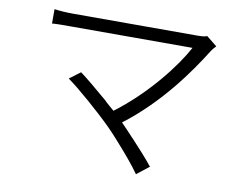

<svg xmlns="http://www.w3.org/2000/svg" viewBox="-77 -780 1155 921"><g transform="rotate(10 500.0 -319.0)"><path d="M699 -10C673 -43 635 -85 595 -128L588 -135C569 -156 549 -177 530 -196C699 -324 819 -493 891 -609C897 -617 902 -624 912 -634L861 -675C848 -669 828 -669 803 -669H211C176 -669 144 -671 117 -675V-605C136 -607 172 -607 211 -607H801C751 -513 632 -358 480 -244C467 -255 454 -266 441 -278L433 -286C377 -334 323 -379 295 -399L242 -359C295 -322 408 -223 468 -163C484 -147 500 -130 516 -112L523 -104C570 -52 614 1 639 37L699 -10Z"/></g></svg>

Font: Glow Sans SC Normal
Style: Regular
Weight: 400
Designer: Ryoko NISHIZUKA (kana, bopomofo & ideographs); Paul D. Hunt (Latin, Greek & Cyrillic); Sandoll Communications, Soo-young
Version: Version 0.93